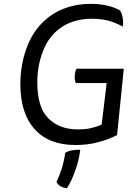

<svg xmlns="http://www.w3.org/2000/svg" viewBox="-20 -738 693 1008"><path d="M594.7 -29.3Q603.5 -116.2 629.9 -377Q568.4 -377 381.8 -377Q377.9 -371.1 375 -359.4Q372.1 -347.7 372.1 -333Q372.1 -322.3 374 -314.5Q376 -305.7 377.9 -301.8Q431.6 -301.8 540 -301.8Q533.2 -247.1 513.7 -84Q488.3 -72.3 458 -65.4Q427.7 -58.6 389.6 -58.6Q291 -58.6 233.4 -117.2Q175.8 -174.8 175.8 -304.7Q175.8 -392.6 205.1 -467.8Q233.4 -543.9 293.9 -588.9Q326.2 -613.3 368.2 -626Q410.2 -639.6 461.9 -639.6Q507.8 -639.6 547.9 -629.9Q586.9 -619.1 624 -598.6Q628.9 -619.1 624 -644.5Q620.1 -668.9 609.4 -683.6Q580.1 -700.2 541 -709Q502 -717.8 457 -717.8Q390.6 -717.8 336.9 -700.2Q283.2 -683.6 241.2 -652.3Q163.1 -594.7 125 -500Q86.9 -404.3 86.9 -296.9Q86.9 -142.6 162.1 -59.6Q236.3 23.4 377 23.4Q441.4 23.4 498 7.8Q555.7 -7.8 594.7 -29.3ZM401.4 47.9Q372.1 47.9 355.5 51.8Q337.9 54.7 322.3 64.5Q316.4 107.4 304.7 145.5Q293 182.6 276.4 217.8Q283.2 230.5 296.9 239.3Q310.5 248 331.1 250Q354.5 215.8 374 160.2Q394.5 104.5 401.4 47.9Z"/></svg>

Font: cl
Style: Italic
Weight: 400
Designer: Mitja Miklavcic
Version: Version 7.504; 2011; Build 1022